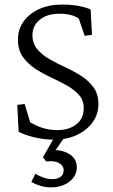

<svg xmlns="http://www.w3.org/2000/svg" viewBox="-20 -603 495 841"><path d="M216.8 8.8Q173.8 8.8 130.4 -1.5Q86.9 -11.7 61.5 -26.4L55.7 -143.6L87.9 -147.5L112.3 -67.4Q137.7 -51.8 167 -42.5Q196.3 -33.2 232.4 -33.2Q282.2 -33.2 314.5 -58.6Q346.7 -84 346.7 -128.9Q346.7 -164.1 325.7 -187.5Q304.7 -210.9 272 -229Q239.3 -247.1 202.6 -264.2Q166 -281.2 133.3 -302.7Q100.6 -324.2 79.6 -354.5Q58.6 -384.8 58.6 -429.7Q58.6 -474.6 83.5 -509.3Q108.4 -543.9 151.9 -563.5Q195.3 -583 251 -583Q278.3 -583 300.8 -580.6Q323.2 -578.1 342.3 -573.2Q361.3 -568.4 377 -561.5L382.8 -450.2L350.6 -446.3L325.2 -521.5Q294.9 -543 240.2 -543Q186.5 -543 154.3 -516.6Q122.1 -490.2 122.1 -449.2Q122.1 -413.1 143.1 -387.7Q164.1 -362.3 196.8 -343.8Q229.5 -325.2 266.6 -308.1Q303.7 -291 336.4 -270Q369.1 -249 390.1 -219.7Q411.1 -190.4 411.1 -147.5Q411.1 -102.5 385.7 -67.4Q360.4 -32.2 316.4 -11.7Q272.5 8.8 216.8 8.8ZM203.1 217.8Q180.7 217.8 158.7 211.4Q136.7 205.1 117.2 194.3L134.8 158.2Q151.4 168 170.4 174.8Q189.5 181.6 210.9 181.6Q230.5 181.6 244.6 171.9Q258.8 162.1 258.8 142.6Q258.8 123 238.8 111.3Q218.8 99.6 182.6 104.5L168 85.9L224.6 -12.7H270.5L202.1 85L210 53.7Q256.8 53.7 286.6 73.7Q316.4 93.8 316.4 129.9Q316.4 167 284.2 192.4Q252 217.8 203.1 217.8Z"/></svg>

Font: Crimson Pro ExtraLight
Style: Regular
Weight: 250
Designer: Jacques Le Bailly
Foundry: Baron von Fonthausen
Version: Version 1.003